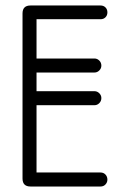

<svg xmlns="http://www.w3.org/2000/svg" viewBox="-20 -679 460 699"><path d="M346 -51Q357 -51 364 -43.5Q371 -36 371 -25Q371 -15 364 -7.5Q357 0 346 0H91Q62 0 62 -29V-630Q62 -659 91 -659H346Q357 -659 364 -652Q371 -645 371 -634Q371 -623 364 -616Q357 -609 346 -609H113V-466H324Q334 -466 341.5 -458.5Q349 -451 349 -440Q349 -430 341.5 -422.5Q334 -415 324 -415H113V-347H324Q334 -347 341.5 -339.5Q349 -332 349 -322Q349 -311 341.5 -303.5Q334 -296 324 -296H113V-51Z"/></svg>

Font: Libertine Sup
Style: Regular
Weight: 400
Designer: Bastien Sozeau
Foundry: NBR — Bastien Sozeau
Version: Version 2.003; ttfautohint (v1.8.4.7-5d5b);gftools[0.9.33]